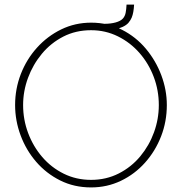

<svg xmlns="http://www.w3.org/2000/svg" viewBox="-20 -814 795 839"><path d="M378 5Q304 5 243 -25.5Q182 -56 138 -107Q94 -158 70 -222.5Q46 -287 46 -355Q46 -426 71 -490.5Q96 -555 141.5 -605.5Q187 -656 247.5 -685.5Q308 -715 378 -715Q452 -715 513 -684Q574 -653 617.5 -601Q661 -549 685 -485Q709 -421 709 -355Q709 -283 684 -218.5Q659 -154 614 -103.5Q569 -53 508.5 -24Q448 5 378 5ZM81 -355Q81 -291 103 -232.5Q125 -174 164.5 -128Q204 -82 258.5 -55Q313 -28 378 -28Q444 -28 499 -56Q554 -84 593 -131Q632 -178 653 -236Q674 -294 674 -355Q674 -419 652 -477.5Q630 -536 590 -582Q550 -628 495.5 -655Q441 -682 378 -682Q311 -682 256.5 -654Q202 -626 163 -579Q124 -532 102.5 -474Q81 -416 81 -355ZM436 -681V-710Q464 -710 485.5 -716Q507 -722 517 -733Q526 -743 529 -758Q532 -773 533 -794H566Q565 -776 562.5 -762Q560 -748 555.5 -737Q551 -726 541 -714Q532 -704 516 -696.5Q500 -689 479 -685Q458 -681 436 -681Z"/></svg>

Font: Raleway Thin ExtraLight
Style: Regular
Weight: 250
Version: Version 4.026